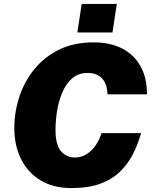

<svg xmlns="http://www.w3.org/2000/svg" viewBox="-20 -949 782 979"><path d="M344.5 10Q252.5 10 187.5 -29Q122.5 -68 87.8 -137Q53 -206 53 -296.5Q53 -377.5 78.5 -455.2Q104 -533 154.8 -595.8Q205.5 -658.5 281.2 -695.8Q357 -733 457.5 -733Q541.5 -733 602.5 -701.8Q663.5 -670.5 696.5 -611.2Q729.5 -552 729.5 -468H528Q527.5 -501.5 516 -526Q504.5 -550.5 482.2 -563.8Q460 -577 426.5 -577Q379.5 -577 348 -549.5Q316.5 -522 297.8 -477.8Q279 -433.5 271 -383.2Q263 -333 263 -287Q263 -211.5 290.2 -178.8Q317.5 -146 362 -146Q395 -146 421.8 -163Q448.5 -180 467.8 -208.2Q487 -236.5 497.5 -270H699.5Q683.5 -214 658 -163.5Q632.5 -113 592 -73.8Q551.5 -34.5 491.2 -12.2Q431 10 344.5 10ZM374.5 -783.5 396.5 -929H575.5L553.5 -783.5Z"/></svg>

Font: Public Sans Thin Black
Style: Italic
Weight: 900
Italic angle: -8°
Version: Version 2.001